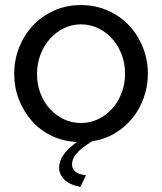

<svg xmlns="http://www.w3.org/2000/svg" viewBox="-20 -551 639 757"><path d="M297 186Q255 178 234 157.5Q213 137 213 109Q213 59 283 9Q227 6 181.5 -16.5Q136 -39 104 -76Q72 -113 54 -160Q36 -207 36 -260Q36 -315 55.5 -364Q75 -413 109.5 -450Q144 -487 192.5 -509Q241 -531 299 -531Q357 -531 406 -509Q455 -487 489.5 -450Q524 -413 543.5 -364Q563 -315 563 -260Q563 -211 547 -166Q531 -121 502.5 -85.5Q474 -50 433 -25.5Q392 -1 343 6Q301 32 282.5 53.5Q264 75 264 97Q264 134 319 140ZM126 -259Q126 -218 139.5 -183Q153 -148 176.5 -122Q200 -96 231.5 -81Q263 -66 299 -66Q335 -66 366.5 -81Q398 -96 422 -122.5Q446 -149 459.5 -184.5Q473 -220 473 -261Q473 -301 459.5 -336.5Q446 -372 422 -398.5Q398 -425 366.5 -440Q335 -455 299 -455Q263 -455 231.5 -439.5Q200 -424 176.5 -397.5Q153 -371 139.5 -335.5Q126 -300 126 -259Z"/></svg>

Font: IngvarSans
Style: Regular
Weight: 500
Version: Version 3.000